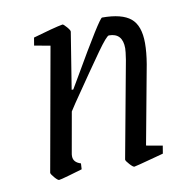

<svg xmlns="http://www.w3.org/2000/svg" viewBox="-60 -514 584 583"><g transform="rotate(-10 232.0 -222.5)"><path d="M355 -48 405 -39 401 -15 375 -8Q312 9 309 9Q305 9 295 -2Q285 -13 285 -17L340 -315Q344 -341 344 -350Q344 -397 302 -397Q295 -397 264 -353.5Q233 -310 166 -212L151 -189L129 -65Q128 -61 128 -55Q128 -36 151 -29L150 -11Q137 -7 109 1Q81 9 77 9Q73 9 63.5 -2Q54 -13 54 -17L122 -397L73 -406L77 -430Q104 -438 130.5 -445Q157 -452 169 -454Q172 -454 181.5 -443Q191 -432 190 -428L162 -254H167L187 -288Q283 -454 291 -454Q352 -454 379 -431.5Q406 -409 406 -355Q406 -327 400 -291Z"/></g></svg>

Font: Grenze Light
Style: Italic
Weight: 300
Italic angle: -10°
Designer: Renata Polastri
Foundry: Omnibus-Type
Version: Version 1.002; ttfautohint (v1.8)